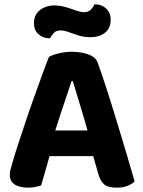

<svg xmlns="http://www.w3.org/2000/svg" viewBox="-20 -853 659 883"><path d="M315 -480H309Q299 -448 285.5 -409Q272 -370 258 -327.5Q244 -285 231 -243L213 -153Q207 -134 201.5 -113Q196 -92 190 -72Q184 -52 179 -34Q174 -16 169 0Q158 3 144 6.5Q130 10 111 10Q69 10 47 -5Q25 -20 25 -49Q25 -61 28.5 -74Q32 -87 37 -104Q46 -137 62.5 -187Q79 -237 98.5 -295.5Q118 -354 138.5 -411Q159 -468 176.5 -516Q194 -564 205 -591Q219 -600 249.5 -607.5Q280 -615 310 -615Q353 -615 387 -602.5Q421 -590 430 -563Q449 -510 471.5 -440.5Q494 -371 517 -295Q540 -219 561.5 -147.5Q583 -76 599 -19Q588 -7 567 1.5Q546 10 517 10Q476 10 459 -5Q442 -20 433 -50L401 -162L384 -247Q372 -292 359 -334Q346 -376 335 -413.5Q324 -451 315 -480ZM146 -135 205 -253H439L459 -135ZM228 -828Q256 -828 281.5 -820.5Q307 -813 329 -805Q351 -797 366 -797Q387 -797 398.5 -809.5Q410 -822 414 -833H419Q447 -833 468 -814Q489 -795 489 -763Q489 -723 463 -702.5Q437 -682 397 -682Q366 -682 341 -690Q316 -698 295.5 -705.5Q275 -713 258 -713Q237 -713 226.5 -700.5Q216 -688 210 -677H207Q178 -677 157 -695.5Q136 -714 136 -747Q136 -774 149.5 -792Q163 -810 184.5 -819Q206 -828 228 -828Z"/></svg>

Font: Baloo Bhaijaan 2
Style: Bold
Weight: 700
Designer: Sanskriti Dholi, Noopur Datye and Ek Type
Foundry: Ek Type
Version: Version 1.701